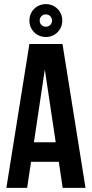

<svg xmlns="http://www.w3.org/2000/svg" viewBox="-20 -914 447 934"><path d="M284 -700H123L11 0H112L131 -127H266L285 0H396ZM198 -576 251 -222H145ZM123 -814C123 -769 158 -734 203 -734C248 -734 283 -769 283 -814C283 -859 248 -894 203 -894C158 -894 123 -859 123 -814ZM173 -814C173 -831 186 -844 203 -844C220 -844 233 -831 233 -814C233 -797 220 -784 203 -784C186 -784 173 -797 173 -814Z"/></svg>

Font: Bebas Neue
Style: Bold
Weight: 700
Designer: Ryoichi Tsunekawa
Foundry: Ryoichi Tsunekawa
Version: Version 1.300